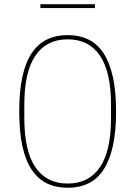

<svg xmlns="http://www.w3.org/2000/svg" viewBox="-20 -876 640 908"><path d="M300 12Q245 12 202.5 -8.5Q160 -29 130.5 -72.5Q101 -116 86 -184.5Q71 -253 71 -349Q71 -445 86 -513.5Q101 -582 130.5 -625.5Q160 -669 202.5 -689.5Q245 -710 300 -710Q355 -710 397.5 -689.5Q440 -669 469 -625.5Q498 -582 513.5 -513.5Q529 -445 529 -349Q529 -253 513.5 -184.5Q498 -116 469 -72.5Q440 -29 397.5 -8.5Q355 12 300 12ZM300 -8Q400 -8 452.5 -85Q505 -162 505 -317V-381Q505 -536 452.5 -613Q400 -690 300 -690Q200 -690 147.5 -613Q95 -536 95 -381V-317Q95 -162 147.5 -85Q200 -8 300 -8ZM171 -856H429V-838H171Z"/></svg>

Font: IBM Plex Mono Thin
Style: Regular
Weight: 100
Monospace: yes
Designer: Mike Abbink, Paul van der Laan, Pieter van Rosmalen
Foundry: Bold Monday
Version: Version 2.3